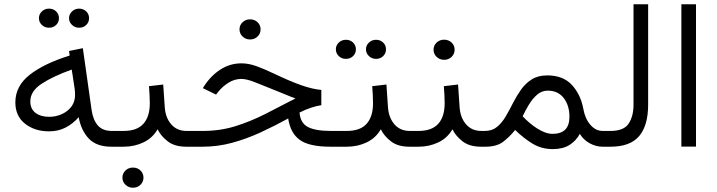

<svg xmlns="http://www.w3.org/2000/svg" viewBox="-20 -690 3371 903"><path d="M304.7 -604.5Q304.7 -623 318.6 -636.2Q332.5 -649.4 352.1 -649.4Q372.1 -649.4 385.5 -636.5Q398.9 -623.5 398.9 -604.5Q398.9 -585.4 385.5 -572.5Q372.1 -559.6 352.1 -559.6Q332.5 -559.6 318.6 -572.8Q304.7 -585.9 304.7 -604.5ZM163.1 -604.5Q163.1 -623 176.8 -636.2Q190.4 -649.4 210.4 -649.4Q230.5 -649.4 243.9 -636.5Q257.3 -623.5 257.3 -604.5Q257.3 -585.4 243.9 -572.5Q230.5 -559.6 210.4 -559.6Q190.4 -559.6 176.8 -572.8Q163.1 -585.9 163.1 -604.5ZM504.4 0Q433.6 0 397.5 -38.3Q361.3 -76.7 350.1 -138.7Q321.8 -106.9 287.6 -89.6Q253.4 -72.3 210.4 -72.3Q143.1 -72.3 97.7 -108.2Q52.2 -144 52.2 -208.5Q52.2 -285.6 120.1 -338.6Q188 -391.6 307.6 -428.7L304.7 -450.2L369.6 -463.4L411.1 -170.9Q418 -125 440.4 -99.6Q462.9 -74.2 505.9 -74.2H523.9V0ZM333 -243.2Q333 -259.3 331.1 -272.9L317.4 -362.8Q229 -331.1 175.8 -296.1Q122.6 -261.2 122.6 -213.4Q122.6 -177.7 147 -159.2Q171.4 -140.6 211.4 -140.6Q242.7 -140.6 270.5 -153.1Q298.3 -165.5 315.7 -188.5Q333 -211.4 333 -243.2Z M504.9 -74.2H561.5Q624.5 -74.2 654.5 -107.9Q684.6 -141.6 684.6 -204.6Q684.6 -226.6 683.3 -245.4Q682.1 -264.2 680.7 -284.7L747.6 -292.5L754.9 -186Q758.3 -136.2 785.4 -105.2Q812.5 -74.2 856.9 -74.2H871.1V0H856Q801.8 0 769.3 -24.9Q736.8 -49.8 721.2 -82Q697.8 -41 655 -20.5Q612.3 0 561.5 0H504.9ZM555.7 145.5Q555.7 125.5 570.1 111.8Q584.5 98.1 605.5 98.1Q626.5 98.1 640.6 111.8Q654.8 125.5 654.8 145.5Q654.8 165 640.6 179Q626.5 192.9 605.5 192.9Q584.5 192.9 570.1 179Q555.7 165 555.7 145.5Z M1106.4 -551.8Q1106.4 -571.8 1120.8 -585.4Q1135.3 -599.1 1156.2 -599.1Q1177.2 -599.1 1191.4 -585.4Q1205.6 -571.8 1205.6 -551.8Q1205.6 -532.2 1191.4 -518.3Q1177.2 -504.4 1156.2 -504.4Q1135.3 -504.4 1120.8 -518.3Q1106.4 -532.2 1106.4 -551.8ZM1562.5 -74.2V0H1534.2Q1434.1 0 1389.9 -32Q1345.7 -64 1335.4 -132.8Q1271.5 -97.7 1205.8 -67.4Q1140.1 -37.1 1072.3 -18.6Q1004.4 0 933.6 0H853V-74.2H935.1Q1015.1 -74.2 1086.7 -96.4Q1158.2 -118.7 1227.5 -153.8Q1296.9 -189 1369.6 -227.1Q1348.6 -234.4 1330.3 -242.4Q1312 -250.5 1280.3 -262.7Q1223.6 -285.2 1182.4 -302Q1141.1 -318.8 1115.2 -318.8Q1083 -318.8 1054.7 -301Q1026.4 -283.2 1006.8 -258.8L996.1 -245.1L934.1 -275.4L940.4 -285.6Q972.2 -334.5 1017.1 -363.3Q1062 -392.1 1115.7 -392.1Q1149.9 -392.1 1187.3 -378.4Q1224.6 -364.7 1267.6 -344.2Q1344.2 -307.6 1397.2 -289.1Q1450.2 -270.5 1491.2 -267.1V-195.3Q1468.8 -191.9 1443.8 -183.8Q1418.9 -175.8 1388.7 -160.6Q1392.6 -111.3 1428 -92.8Q1463.4 -74.2 1535.6 -74.2Z M1701.2 -458Q1701.2 -476.6 1715.1 -489.7Q1729 -502.9 1748.5 -502.9Q1768.6 -502.9 1782 -490Q1795.4 -477.1 1795.4 -458Q1795.4 -439 1782 -426Q1768.6 -413.1 1748.5 -413.1Q1729 -413.1 1715.1 -426.3Q1701.2 -439.5 1701.2 -458ZM1559.6 -458Q1559.6 -476.6 1573.2 -489.7Q1586.9 -502.9 1606.9 -502.9Q1627 -502.9 1640.4 -490Q1653.8 -477.1 1653.8 -458Q1653.8 -439 1640.4 -426Q1627 -413.1 1606.9 -413.1Q1586.9 -413.1 1573.2 -426.3Q1559.6 -439.5 1559.6 -458ZM1543.5 -74.2H1611.3Q1674.3 -74.2 1704.3 -107.9Q1734.4 -141.6 1734.4 -204.6Q1734.4 -226.6 1733.2 -245.4Q1731.9 -264.2 1730.5 -284.7L1797.4 -292.5L1804.7 -186Q1808.1 -136.2 1835.2 -105.2Q1862.3 -74.2 1906.7 -74.2H1920.9V0H1905.8Q1851.6 0 1819.1 -24.9Q1786.6 -49.8 1771 -82Q1747.6 -41 1704.8 -20.5Q1662.1 0 1611.3 0H1543.5Z M2067.4 -284.7 2134.3 -292.5 2141.6 -186Q2145 -136.2 2172.1 -105.2Q2199.2 -74.2 2243.7 -74.2H2257.8V0H2242.7Q2188.5 0 2156 -24.9Q2123.5 -49.8 2107.9 -82Q2084.5 -41 2041.7 -20.5Q1999 0 1948.2 0H1902.8V-74.2H1948.2Q2011.2 -74.2 2041.3 -107.9Q2071.3 -141.6 2071.3 -204.6Q2071.3 -226.6 2070.1 -245.4Q2068.8 -264.2 2067.4 -284.7ZM2019 -456.1Q2019 -476.1 2033.4 -489.7Q2047.9 -503.4 2068.8 -503.4Q2089.8 -503.4 2104 -489.7Q2118.2 -476.1 2118.2 -456.1Q2118.2 -436.5 2104 -422.6Q2089.8 -408.7 2068.8 -408.7Q2047.9 -408.7 2033.4 -422.6Q2019 -436.5 2019 -456.1Z M2262.7 0H2239.7V-74.2H2260.7Q2294.4 -74.2 2317.4 -93Q2340.3 -111.8 2357.9 -141.6Q2375.5 -171.4 2392.3 -204.8Q2409.2 -238.3 2430.2 -268.1Q2451.2 -297.9 2481 -316.7Q2510.7 -335.4 2554.2 -335.4Q2628.4 -335.4 2669.9 -290.3Q2711.4 -245.1 2723.6 -177.2Q2731.9 -131.3 2756.8 -102.8Q2781.7 -74.2 2814.5 -74.2H2831.5V0H2814.5Q2782.7 0 2753.4 -16.1Q2724.1 -32.2 2707 -60.5Q2689 -27.3 2658.2 -8.1Q2627.4 11.2 2579.6 11.2Q2527.3 11.2 2485.8 -13.7Q2444.3 -38.6 2402.8 -78.6Q2373.5 -43 2344 -21.5Q2314.5 0 2262.7 0ZM2556.2 -263.7Q2528.3 -263.7 2506.6 -245.1Q2484.9 -226.6 2468 -198.7Q2451.2 -170.9 2438 -143.1Q2471.7 -107.9 2505.4 -86.4Q2545.9 -60.5 2578.6 -60.5Q2658.2 -60.5 2658.2 -140.6Q2658.2 -193.8 2631.3 -228.8Q2604.5 -263.7 2556.2 -263.7Z M2813 -74.2H2851.6Q2914.1 -74.2 2936.8 -108.9Q2959.5 -143.6 2959.5 -197.8V-669.9H3028.3V-198.2Q3028.3 -100.1 2986.1 -50Q2943.8 0 2851.1 0H2813Z M3253.4 -669.9V-0.5H3184.6V-669.9Z"/></svg>

Font: Vazirmatn RD Light
Style: Regular
Weight: 300
Designer: Saber Rastikerdar
Foundry: Saber Rastikerdar
Version: Version 32.102